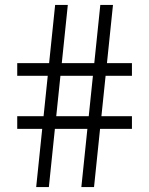

<svg xmlns="http://www.w3.org/2000/svg" viewBox="-20 -760 606 780"><path d="M516 -452H409L392 -288H516V-236.5H386.5L362 0H310.5L335 -236.5H203L178.5 0H127L151.5 -236.5H50V-288H157L174 -452H50V-503.5H179.5L204 -740H255.5L231 -503.5H363L387.5 -740H439L414.5 -503.5H516ZM340.5 -288 357.5 -452H225.5L208.5 -288Z"/></svg>

Font: Encode Sans Light
Style: Regular
Weight: 300
Designer: Multiple Designers
Foundry: Impallari Type
Version: Version 2.000